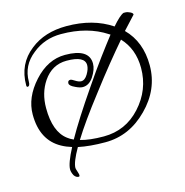

<svg xmlns="http://www.w3.org/2000/svg" viewBox="-92 -536 737 763"><g transform="rotate(-15 277.0 -154.5)"><path d="M140 141Q129 141 121 129Q114 115 114 104Q114 79 145 20Q122 13 104 3Q27 -39 27 -145Q27 -215 84 -278Q141 -341 212 -341Q311 -341 311 -279Q311 -255 292 -226Q274 -199 248 -199Q236 -199 218 -208Q196 -218 196 -228Q196 -240 207 -240Q212 -240 224 -232Q238 -223 248 -223Q263 -223 275 -243Q287 -263 287 -279Q287 -317 212 -317Q152 -317 116 -264Q85 -218 85 -156Q85 -58 135 -21Q145 -13 159 -7Q200 -80 277 -192Q317 -251 350 -295.5Q383 -340 408 -372Q406 -373 403 -375Q327 -425 218 -425Q150 -425 100 -384Q46 -342 46 -275Q46 -257 36 -257Q32 -257 32 -264Q32 -352 98 -403Q157 -450 247 -450Q356 -450 432 -399Q464 -436 480 -442H487Q496 -442 506 -437Q517 -432 517 -426Q517 -424 515 -423Q493 -400 467 -371Q527 -311 527 -214Q527 -115 452 -40Q377 36 278 36Q214 36 167 26Q136 80 136 104Q136 107 140 119Q144 131 144 135Q144 141 140 141ZM298 -162Q222 -64 182 1Q219 12 278 12Q368 12 429 -55Q491 -123 491 -213Q491 -291 443 -342Q412 -306 375.5 -261Q339 -216 298 -162Z"/></g></svg>

Font: Ole
Style: Regular
Weight: 400
Designer: Robert E. Leuschke
Foundry: Robert E. Leuschke
Version: Version 1.010; ttfautohint (v1.8.3)